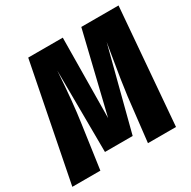

<svg xmlns="http://www.w3.org/2000/svg" viewBox="-174 -846 990 996"><g transform="rotate(-30 321.5 -347.5)"><path d="M603 0H435L465 -263Q474 -337 502 -502L512 -562L385 -72H219L216 -561Q204 -376 187 -261L150 0H-18L119 -695H326L321 -216L437 -695H660Z"/></g></svg>

Font: Fira Sans Extra Condensed ExtraBold
Style: Italic
Weight: 800
Width: 3
Italic angle: -8°
Designer: Carrois Corporate & Edenspiekermann AG
Foundry: Carrois Corporate GbR & Edenspiekermann AG
Version: Version 4.203